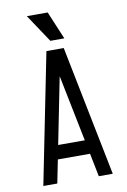

<svg xmlns="http://www.w3.org/2000/svg" viewBox="-96 -936 654 992"><g transform="rotate(-10 231.0 -439.5)"><path d="M48.8 0Q83 -170.9 185.5 -683.6Q208 -683.6 276.4 -683.6Q310.5 -512.7 413.1 0Q394.5 0 339.8 0Q334 -30.3 315.4 -122.1Q273.4 -122.1 146.5 -122.1Q140.6 -91.8 122.1 0Q103.5 0 48.8 0ZM161.1 -195.3Q196.3 -195.3 300.8 -195.3Q283.2 -282.2 230.5 -543.9Q213.9 -457 161.1 -195.3ZM214.8 -732.4Q190.4 -769.5 117.2 -878.9Q144.5 -878.9 226.6 -878.9Q242.2 -842.8 288.1 -732.4Q269.5 -732.4 214.8 -732.4Z"/></g></svg>

Font: ZAANS 2018
Style: Regular
Weight: 400
Designer: Counter Creatives
Version: Version 1.0 - 24-01-18